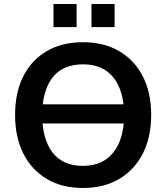

<svg xmlns="http://www.w3.org/2000/svg" viewBox="-20 -925 827 955"><path d="M125 -311V-406H675V-311ZM55 -353Q55 -464 95.5 -545Q136 -626 212 -670.5Q288 -715 393 -715Q497 -715 573 -670.5Q649 -626 690.5 -545Q732 -464 732 -354Q732 -243 690.5 -161.5Q649 -80 573 -35Q497 10 393 10Q288 10 212.5 -35Q137 -80 96 -161.5Q55 -243 55 -353ZM190 -353Q190 -234 241 -167Q292 -100 393 -100Q491 -100 544 -167Q597 -234 597 -353Q597 -473 544.5 -539Q492 -605 393 -605Q292 -605 241 -539Q190 -473 190 -353ZM435 -790V-905H550V-790ZM246 -790V-905H361V-790Z"/></svg>

Font: Mulish ExtraLight
Style: Regular
Weight: 200
Designer: Vernon Adams
Foundry: Vernon Adams
Version: Version 3.603